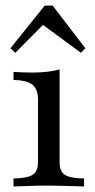

<svg xmlns="http://www.w3.org/2000/svg" viewBox="-20 -676 346 696"><path d="M29 0V-29Q79 -29.8 98.4 -42.3Q117.7 -54.8 117.7 -87.1V-315.3Q117.7 -352.4 98.4 -368.5Q79 -384.7 29 -386.3V-415.3Q45.2 -414.5 62.1 -413.7Q79 -412.9 96.8 -412.9Q125 -412.9 150 -415.7Q175 -418.5 196 -424.2V-87.1Q196 -54 215.7 -41.9Q235.5 -29.8 284.7 -29V0Q272.6 -0.8 251.6 -1.2Q230.6 -1.6 206 -2.4Q181.5 -3.2 157.3 -3.2Q121 -3.2 84.3 -2Q47.6 -0.8 29 0ZM35.5 -484.7 17.7 -500.8 141.9 -655.6H171L289.5 -500.8L273.4 -484.7L118.5 -598.4L154.8 -604.8Z"/></svg>

Font: Playfair
Style: Regular
Weight: 400
Designer: Claus Eggers Sørensen
Foundry: Claus Eggers Sørensen
Version: Version 2.001;gftools[0.9.30]